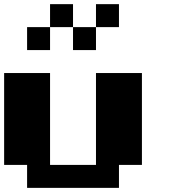

<svg xmlns="http://www.w3.org/2000/svg" viewBox="-20 -909 818 929"><path d="M111.1 -111.1H0V-555.6H222.2V-111.1H444.4V-555.6H666.7V-111.1H555.6V0H111.1ZM222.2 -666.7H111.1V-777.8H222.2ZM333.3 -777.8H222.2V-888.9H333.3ZM444.4 -666.7H333.3V-777.8H444.4ZM555.6 -777.8H444.4V-888.9H555.6Z"/></svg>

Font: Pixeloid Sans
Style: Bold
Weight: 700
Monospace: yes
Designer: GGBot
Version: 0.3